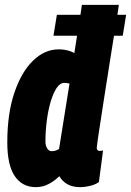

<svg xmlns="http://www.w3.org/2000/svg" viewBox="-20 -760 539 790"><path d="M309 10Q251 10 224 -35Q206 -17 181.5 -3.5Q157 10 127 10Q72 10 41 -35Q10 -80 10 -174Q10 -292 39 -378Q68 -464 116 -510.5Q164 -557 222 -557Q257 -557 286 -542L297 -613H200L214 -699H311L317 -740H469Q468 -733 466.5 -722.5Q465 -712 463 -699H499L485 -613H449Q441 -561 431 -500Q421 -439 412 -379.5Q403 -320 395 -269.5Q387 -219 382.5 -187.5Q378 -156 378 -152Q378 -139 391 -139Q397 -139 404 -141L387 -11Q374 -1 351.5 4.5Q329 10 309 10ZM193 -138Q209 -138 223 -147L266 -416Q256 -419 245 -419Q227 -419 213 -398Q199 -377 188.5 -341.5Q178 -306 172.5 -263.5Q167 -221 167 -178Q167 -161 174 -149.5Q181 -138 193 -138Z"/></svg>

Font: Georama Condensed ExtraBold
Style: Italic
Weight: 800
Width: 3
Italic angle: -9°
Designer: Jean-Baptiste Levee
Foundry: Production Type
Version: Version 1.000